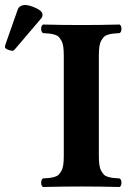

<svg xmlns="http://www.w3.org/2000/svg" viewBox="-58 -745 505 767"><path d="M41 -725.1Q59.1 -725.1 85.4 -712.9Q111.8 -700.7 111.8 -687Q111.8 -677.2 106.9 -671.9L2.9 -549.8Q-3.9 -542 -7.8 -542Q-14.6 -542 -26.4 -546.6Q-38.1 -551.3 -38.1 -556.2Q-38.1 -562 -37.1 -564.9L13.2 -708Q16.1 -715.8 24.2 -720.5Q32.2 -725.1 41 -725.1ZM196.8 -522.9Q196.8 -543.5 194.8 -558.1Q192.9 -572.8 187.3 -582.5Q181.6 -592.3 176.3 -597.9Q170.9 -603.5 159.7 -606.7Q148.4 -609.9 139.4 -610.8Q130.4 -611.8 113.8 -612.8Q106.4 -617.2 106.4 -629.9Q106.4 -642.6 113.8 -647Q193.8 -645 268.1 -645Q339.8 -645 419.9 -647Q427.2 -642.6 427.2 -629.9Q427.2 -617.2 419.9 -612.8Q403.3 -611.8 394.3 -610.8Q385.3 -609.9 374 -606.7Q362.8 -603.5 357.4 -597.9Q352.1 -592.3 346.4 -582.5Q340.8 -572.8 338.9 -558.1Q336.9 -543.5 336.9 -522.9V-122.1Q336.9 -101.6 338.9 -86.9Q340.8 -72.3 346.4 -62.5Q352.1 -52.7 357.4 -47.1Q362.8 -41.5 374 -38.3Q385.3 -35.2 394.3 -34.2Q403.3 -33.2 419.9 -32.2Q427.2 -27.8 427.2 -15.1Q427.2 -2.4 419.9 2Q339.8 0 268.1 0Q193.8 0 113.8 2Q106.4 -2.4 106.4 -15.1Q106.4 -27.8 113.8 -32.2Q130.4 -33.2 139.4 -34.2Q148.4 -35.2 159.7 -38.3Q170.9 -41.5 176.3 -47.1Q181.6 -52.7 187.3 -62.5Q192.9 -72.3 194.8 -86.9Q196.8 -101.6 196.8 -122.1Z"/></svg>

Font: Linux Libertine G
Style: Bold
Weight: 700
Designer: Philipp H. Poll
Foundry: Philipp H. Poll
Version: Version 5.0.3